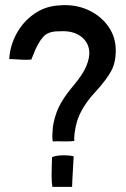

<svg xmlns="http://www.w3.org/2000/svg" viewBox="-20 -728 491 748"><path d="M184 -192Q184 -181 186 -177H187Q202 -178 213.5 -177.5Q225 -177 233 -177Q258 -177 270 -179V-180Q269 -182 269 -188Q269 -196 270 -203.5Q271 -211 272 -218Q277 -252 289 -279Q301 -306 323 -336Q333 -350 357 -376Q394 -417 412.5 -450Q431 -483 431 -532Q431 -582 404 -622Q377 -662 332 -685Q287 -708 233 -708Q220 -708 213 -707Q158 -705 114 -674.5Q70 -644 44.5 -597Q19 -550 16 -499V-498L40 -497Q68 -495 82 -495L102 -496Q105 -502 111 -518Q127 -560 147.5 -583.5Q168 -607 210 -606Q264 -610 296 -585.5Q328 -561 328 -520Q328 -514 326 -502Q320 -472 302.5 -444Q285 -416 255 -381Q223 -341 208 -308.5Q193 -276 186 -234L184 -202ZM261 0V-2Q261 -16 264 -65Q267 -114 267 -119Q251 -123 230 -123Q200 -123 183 -116Q183 -104 182 -95L181 -46Q181 -18 184 0H187H259Z"/></svg>

Font: Londrina Solid Light
Style: Regular
Weight: 300
Designer: Marcelo Magalhaes
Foundry: Marcelo Magalhães
Version: Version 1.002